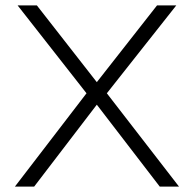

<svg xmlns="http://www.w3.org/2000/svg" viewBox="-20 -688 715 708"><path d="M569 0 337 -302 106 0H35L299 -344L45 -668H116L337 -385L559 -668H630L374 -344L640 0Z"/></svg>

Font: Celebes Light
Style: Regular
Weight: 300
Designer: Anugrah Pasau
Foundry: Lafontype
Version: Version 1.000; ttfautohint (v1.8.4)